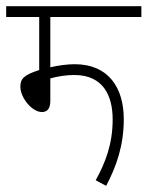

<svg xmlns="http://www.w3.org/2000/svg" viewBox="-20 -642 478 622"><path d="M143 -587H438V-622H0V-587H107V-415C55 -399 46 -385 46 -361C46 -326 83 -279 116 -279C132 -279 143 -289 143 -315V-388C168 -395 195 -399 221 -399C315 -399 345 -331 345 -255C345 -175 321 -114 290 -58L324 -40C357 -103 381 -170 381 -256C381 -357 332 -434 222 -434C198 -434 168 -430 143 -424Z"/></svg>

Font: Noto Sans Devanagari UI Condensed ExtraLight
Style: Regular
Weight: 200
Width: 3
Designer: Jelle Bosma - Monotype Design Team
Foundry: Monotype Imaging Inc.
Version: Version 2.004